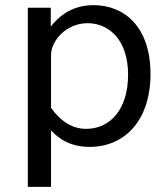

<svg xmlns="http://www.w3.org/2000/svg" viewBox="-20 -560 648 745"><path d="M178 165V-54C225 -4 276 10 328 10C464 10 564 -93 564 -273C564 -453 465 -540 343 -540C250 -540 201 -487 177 -457V-530H88V165ZM314 -60C258 -60 212 -93 178 -142V-346C178 -402 237 -470 320 -470C402 -470 477 -406 477 -270C477 -135 407 -60 314 -60Z"/></svg>

Font: Cheyenne Sans
Style: Regular
Weight: 400
Designer: The Public Sans project authors (U.S. Web Design System), Libre Franklin designed by Pablo Impallari and Rodrigo Fuenzal
Foundry: The Cheyenne Sans Project Authors
Version: Version 2.007